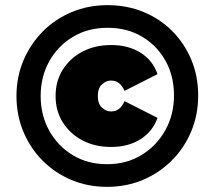

<svg xmlns="http://www.w3.org/2000/svg" viewBox="-20 -723 804 746"><path d="M396 3Q321 3 257 -24Q193 -51 145 -99.5Q97 -148 70.5 -212Q44 -276 44 -350Q44 -424 71 -488Q98 -552 146 -600.5Q194 -649 258.5 -676Q323 -703 398 -703Q473 -703 537.5 -676.5Q602 -650 649.5 -602Q697 -554 723.5 -490.5Q750 -427 750 -352Q750 -277 723 -212.5Q696 -148 647.5 -99.5Q599 -51 535 -24Q471 3 396 3ZM396 -85Q471 -85 529.5 -120.5Q588 -156 622 -216.5Q656 -277 656 -352Q656 -428 623 -487Q590 -546 532 -580.5Q474 -615 398 -615Q322 -615 263.5 -580Q205 -545 171.5 -485Q138 -425 138 -350Q138 -275 171.5 -215Q205 -155 263 -120Q321 -85 396 -85ZM412 -152Q349 -152 300.5 -177.5Q252 -203 224 -247.5Q196 -292 196 -350Q196 -408 224 -452.5Q252 -497 300.5 -522.5Q349 -548 412 -548Q479 -548 526.5 -518Q574 -488 592 -435L464 -370Q454 -392 441 -401Q428 -410 411 -410Q392 -410 376 -395Q360 -380 360 -350Q360 -320 376 -305Q392 -290 411 -290Q428 -290 441 -299Q454 -308 464 -330L592 -265Q574 -213 526.5 -182.5Q479 -152 412 -152Z"/></svg>

Font: Montserrat Black
Style: Italic
Weight: 900
Italic angle: -11.3°
Designer: Julieta Ulanovsky
Foundry: Julieta Ulanovsky
Version: Version 9.000; ttfautohint (v1.8.4.7-5d5b)